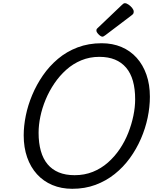

<svg xmlns="http://www.w3.org/2000/svg" viewBox="-20 -1160 965 1199"><path d="M431 19Q363 19 307 -4.5Q251 -28 211 -72Q171 -116 149.5 -177.5Q128 -239 128 -315Q128 -373 141 -437.5Q154 -502 181 -566.5Q208 -631 248 -689Q288 -747 342 -792.5Q396 -838 464.5 -864Q533 -890 615 -890Q683 -890 738.5 -866.5Q794 -843 833.5 -799Q873 -755 894.5 -693.5Q916 -632 916 -556Q916 -492 902 -425Q888 -358 860 -293.5Q832 -229 791 -172.5Q750 -116 696 -73Q642 -30 576 -5.5Q510 19 431 19ZM446 -66Q508 -66 560 -87Q612 -108 654 -145Q696 -182 728 -229.5Q760 -277 781 -330.5Q802 -384 813 -437.5Q824 -491 824 -540Q824 -605 810 -654.5Q796 -704 767.5 -737.5Q739 -771 697.5 -788Q656 -805 600 -805Q540 -805 488 -783.5Q436 -762 394 -724.5Q352 -687 319.5 -639Q287 -591 265 -538Q243 -485 232 -432Q221 -379 221 -331Q221 -267 235 -217.5Q249 -168 277 -134.5Q305 -101 347 -83.5Q389 -66 446 -66ZM620 -931Q610 -931 596 -945Q582 -959 582 -969Q582 -973 583 -976.5Q584 -980 591 -986L741 -1129Q747 -1134 750.5 -1137Q754 -1140 760 -1140Q770 -1140 783 -1131Q796 -1122 805.5 -1110Q815 -1098 815 -1088Q815 -1081 813 -1076Q811 -1071 800 -1063L639 -941Q633 -937 628.5 -934Q624 -931 620 -931Z"/></svg>

Font: Playwrite DK Loopet
Style: Regular
Weight: 400
Designer: Veronika Burian, José Scaglione
Foundry: TypeTogether
Version: Version 1.002